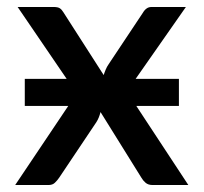

<svg xmlns="http://www.w3.org/2000/svg" viewBox="-20 -530 584 550"><path d="M51 -304V-226.5H175.5L23.5 0H119C126.7 0 132.8 -2.2 137.2 -6.5C141.8 -10.8 145.8 -15.7 149.5 -21L256 -180C261 -187.7 265 -197.3 268 -209L385 -21C388 -15.7 392 -10.8 397 -6.5C402 -2.2 408.7 0 417 0H519.5L370.5 -226.5H492.5V-304H368.5L512.5 -510H414.5C408.8 -510 404 -508.6 400 -505.7C396 -502.9 392.3 -498.7 389 -493L291.5 -346.5C287.8 -341.2 284.9 -335.9 282.8 -330.7C280.6 -325.6 278.7 -320.3 277 -315L161.5 -495C158.5 -500 155.2 -503.7 151.5 -506.2C147.8 -508.7 141.8 -510 133.5 -510H30.5L171 -304Z"/></svg>

Font: Lato Semibold
Style: Regular
Weight: 600
Designer: Lukasz Dziedzic
Foundry: tyPoland Lukasz Dziedzic
Version: Version 2.006; 2014-01-15